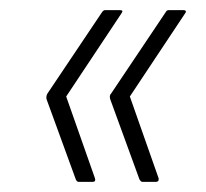

<svg xmlns="http://www.w3.org/2000/svg" viewBox="-20 -453 407 380"><path d="M136 -93Q132 -93 130 -98L72 -257Q71 -263 74 -268L182 -429Q185 -433 188 -433H217Q221 -433 222 -431.5Q223 -430 220 -426L111 -262L168 -100Q170 -93 163 -93ZM262 -93Q259 -93 256 -98L198 -257Q196 -264 200 -268L308 -429Q310 -433 314 -433H343Q346 -433 347.5 -431.5Q349 -430 346 -426L237 -262L294 -100Q295 -93 288 -93Z"/></svg>

Font: Sofia Sans Condensed ExtraLight
Style: Italic
Weight: 250
Italic angle: -9°
Version: Version 4.100